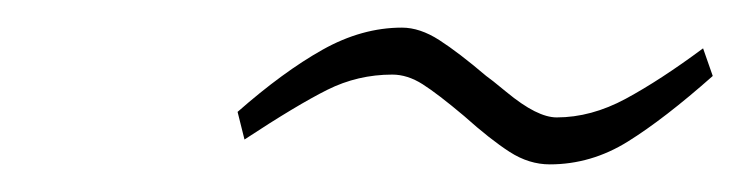

<svg xmlns="http://www.w3.org/2000/svg" viewBox="-20 -658 536 139"><path d="M316 -574Q297 -590 286 -597Q275 -604 264 -604Q239 -604 217 -593Q195 -582 157 -557L152 -577Q185 -606 213.5 -622Q242 -638 271 -638Q284 -638 298 -629Q312 -620 332 -603Q335 -601 346.5 -591.5Q358 -582 367 -577.5Q376 -573 383 -573Q408 -573 433 -586.5Q458 -600 489 -623L496 -603Q461 -572 434.5 -555.5Q408 -539 378 -539Q363 -539 349 -548Q335 -557 316 -574Z"/></svg>

Font: Exo Light
Style: Italic
Weight: 300
Italic angle: -9°
Designer: Natanael Gama
Foundry: Natanael Gama
Version: Version 1.500; ttfautohint (v1.6)